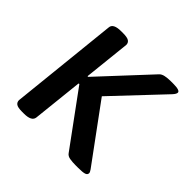

<svg xmlns="http://www.w3.org/2000/svg" viewBox="-139 -661 798 798"><g transform="rotate(45 260.5 -262.0)"><path d="M89 2Q64 2 55 -4.5Q46 -11 46 -23L96 -501Q98 -526 144 -526H155Q180 -526 189.5 -519.5Q199 -513 199 -501L177 -295H181L381 -510Q389 -519 404 -522Q419 -525 437 -525H451Q491 -525 491 -512Q491 -504 479 -491L278 -278L460 -30Q467 -20 467 -15Q467 -5 456 -1.5Q445 2 418 2H403Q385 2 370 -0.5Q355 -3 348 -13L176 -248L172 -247L148 -23Q145 2 100 2Z"/></g></svg>

Font: Asap Medium
Style: Italic
Weight: 500
Italic angle: -6°
Designer: Pablo Cosgaya
Foundry: Omnibus-Type
Version: Version 3.001; ttfautohint (v1.8.3)